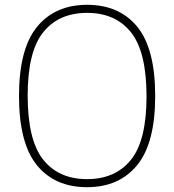

<svg xmlns="http://www.w3.org/2000/svg" viewBox="-20 -769 724 798"><path d="M59 -370Q59 -566 134 -657.5Q209 -749 342 -749Q476 -749 550.5 -657.8Q625 -566.5 625 -370Q625 -174 550 -82.5Q475 9 342 9Q208 9 133.5 -82.2Q59 -173.5 59 -370ZM589 -368Q589 -553.5 524.5 -634.5Q460 -715.5 342 -715.5Q224.5 -715.5 159.8 -635.2Q95 -555 95 -372Q95 -186.5 159.5 -105.5Q224 -24.5 342 -24.5Q459.5 -24.5 524.2 -104.8Q589 -185 589 -368Z"/></svg>

Font: Encode Sans Thin
Style: Regular
Weight: 250
Designer: Multiple Designers
Foundry: Impallari Type
Version: Version 2.000